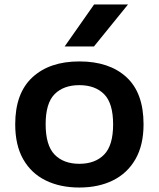

<svg xmlns="http://www.w3.org/2000/svg" viewBox="-20 -828 710 858"><path d="M334.5 10Q248.5 10 184 -21.8Q119.5 -53.5 83.8 -116.2Q48 -179 48 -272.5Q48 -411.5 124.8 -482.5Q201.5 -553.5 334.5 -553.5Q468.5 -553.5 545 -483.2Q621.5 -413 621.5 -272.5Q621.5 -180 585.5 -117Q549.5 -54 485 -22Q420.5 10 334.5 10ZM334.5 -96Q405 -96 445.2 -137Q485.5 -178 485.5 -272Q485.5 -367 445.2 -407.2Q405 -447.5 334.5 -447.5Q264 -447.5 224 -407.2Q184 -367 184 -273Q184 -178.5 224 -137.2Q264 -96 334.5 -96ZM269 -620.5 400.5 -808H552L400 -620.5Z"/></svg>

Font: Encode Sans Expanded SemiBold
Style: Regular
Weight: 600
Width: 7
Designer: Multiple Designers
Foundry: Impallari Type
Version: Version 3.000; ttfautohint (v1.8.3) -l 8 -r 50 -G 200 -x 14 